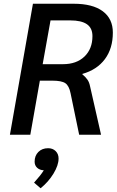

<svg xmlns="http://www.w3.org/2000/svg" viewBox="-20 -720 626 1026"><path d="M156 -700H374Q475 -700 529 -660Q583 -620 583 -546Q583 -461 540.5 -404Q498 -347 420 -325V-323Q438 -308 447.5 -294Q457 -280 461 -260L520 0H403L357 -222Q349 -262 329 -275.5Q309 -289 259 -289H193L142 0H33ZM316 -377Q389 -377 431.5 -418Q474 -459 474 -527Q474 -570 444.5 -590.5Q415 -611 355 -611H250L208 -377ZM293 127Q293 163 266 207.5Q239 252 197 286L162 256Q199 215 214 190Q192 189 178.5 176.5Q165 164 165 144Q165 112 185 92Q205 72 237 72Q262 72 277.5 87.5Q293 103 293 127Z"/></svg>

Font: Sarabun Medium
Style: Italic
Weight: 500
Italic angle: -10°
Designer: Suppakit Chalermlarp | Katatrad Co.,Ltd.
Foundry: Cadson Demak Co.,Ltd.
Version: Version 1.000; ttfautohint (v1.6)